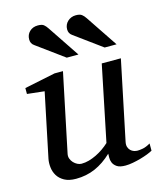

<svg xmlns="http://www.w3.org/2000/svg" viewBox="-112 -813 751 905"><g transform="rotate(-15 263.5 -360.5)"><path d="M523.9 -23.9Q514.6 -18.6 498.3 -12.2Q481.9 -5.9 462.9 -0.5Q443.8 4.9 424.1 8.5Q404.3 12.2 388.2 12.2Q359.9 12.2 346.2 2.7Q332.5 -6.8 327.4 -19.3Q322.3 -31.7 322.8 -44.4Q323.2 -57.1 323.2 -63Q283.7 -25.4 240.5 -6.6Q197.3 12.2 147 12.2Q112.3 12.2 90.3 0Q68.4 -12.2 57.1 -30.8Q45.9 -49.3 43.5 -71.3Q41 -93.3 44.9 -112.8L109.9 -424.8L25.9 -434.1V-462.9L176.8 -494.1H217.8L138.2 -112.8Q135.3 -100.1 139.4 -88.6Q143.6 -77.1 151.6 -68.6Q159.7 -60.1 169.9 -54.9Q180.2 -49.8 189.9 -49.8Q208 -49.8 226.3 -54.9Q244.6 -60.1 262.7 -68.8Q280.8 -77.6 297.4 -89.1Q314 -100.6 328.1 -113.8L403.8 -481.9H497.1L417 -97.2Q413.6 -81.5 417 -71Q420.4 -60.5 427.5 -53.7Q434.6 -46.9 443.6 -43.9Q452.6 -41 460.9 -41Q470.7 -41 486.8 -43.9Q502.9 -46.9 523.9 -59.1ZM251.5 -550.8 118.7 -647.9Q102.5 -658.7 102.5 -679.2Q102.5 -702.6 118.4 -717.8Q134.3 -732.9 158.7 -732.9Q178.7 -732.9 187.5 -725.8Q196.3 -718.8 204.6 -706.1L308.6 -550.8ZM436.5 -550.8 303.7 -647.9Q287.6 -658.7 287.6 -679.2Q287.6 -690.9 292 -700.7Q296.4 -710.4 304 -717.5Q311.5 -724.6 321.8 -728.8Q332 -732.9 343.8 -732.9Q363.8 -732.9 373 -725.8Q382.3 -718.8 390.6 -706.1L494.6 -550.8Z"/></g></svg>

Font: Charis SIL Eur
Style: Italic
Weight: 400
Italic angle: -11°
Foundry: SIL International
Version: Version 5.000